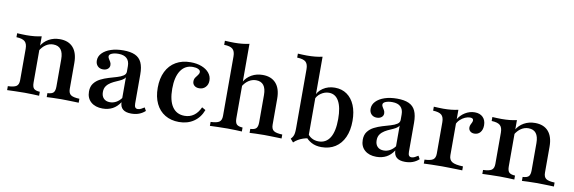

<svg xmlns="http://www.w3.org/2000/svg" viewBox="-48 -1000 4138 1383"><g transform="rotate(10 2020.5 -308.5)"><path d="M316.1 0V-29Q348.4 -30.6 360.1 -43.1Q371.8 -55.6 371.8 -87.1V-286.3Q371.8 -333.9 353.2 -357.7Q334.7 -381.5 297.6 -381.5Q268.5 -381.5 244 -365.3Q219.4 -349.2 200.8 -317.7V-350.8Q221 -387.1 256.9 -407.3Q292.7 -427.4 337.9 -427.4Q401.6 -427.4 435.5 -388.7Q469.4 -350 469.4 -276.6V-87.1Q469.4 -55.6 487.1 -43.1Q504.8 -30.6 550 -29V0Q537.9 -0.8 516.9 -1.2Q496 -1.6 471 -2.4Q446 -3.2 422.6 -3.2Q391.1 -3.2 361.3 -2Q331.5 -0.8 316.1 0ZM26.6 0V-29Q71.8 -30.6 89.1 -42.7Q106.5 -54.8 106.5 -87.1V-316.1Q106.5 -354 88.3 -369.8Q70.2 -385.5 26.6 -387.1V-416.1Q42.7 -415.3 59.3 -414.5Q75.8 -413.7 93.5 -413.7Q125.8 -413.7 153.2 -416.5Q180.6 -419.4 204.8 -425V-87.1Q204.8 -54.8 216.9 -42.7Q229 -30.6 260.5 -29V0Q241.9 -0.8 214.1 -2Q186.3 -3.2 155.6 -3.2Q121.8 -3.2 85.9 -2Q50 -0.8 26.6 0Z M725.8 11.3Q672.6 11.3 640.7 -16.5Q608.9 -44.4 608.9 -92.7Q608.9 -129 626.6 -152.4Q644.4 -175.8 672.2 -189.9Q700 -204 731 -213.3Q762.1 -222.6 789.9 -230.6Q817.7 -238.7 835.5 -250.4Q853.2 -262.1 853.2 -280.6V-321Q853.2 -358.1 832.7 -377.4Q812.1 -396.8 771.8 -396.8Q742.7 -396.8 723.4 -388.7Q704 -380.6 704 -366.9Q704 -358.1 710.1 -348.8Q716.1 -339.5 722.2 -329Q728.2 -318.5 728.2 -305.6Q728.2 -288.7 714.9 -277.8Q701.6 -266.9 679.8 -266.9Q655.6 -266.9 640.7 -282.3Q625.8 -297.6 625.8 -322.6Q625.8 -353.2 648.8 -377Q671.8 -400.8 711.3 -414.1Q750.8 -427.4 802.4 -427.4Q854.8 -427.4 887.9 -412.5Q921 -397.6 936.3 -364.5Q951.6 -331.5 951.6 -277.4V-65.3Q951.6 -46 957.7 -37.5Q963.7 -29 976.6 -29Q987.9 -29 1000 -35.1Q1012.1 -41.1 1024.2 -49.2L1037.1 -25.8Q1016.9 -7.3 991.9 2Q966.9 11.3 935.5 11.3Q854.8 11.3 853.2 -57.3Q830.6 -22.6 798.8 -5.6Q766.9 11.3 725.8 11.3ZM770.2 -42.7Q794.4 -42.7 815.7 -54.4Q837.1 -66.1 853.2 -87.9V-239.5Q846 -226.6 829.4 -217.3Q812.9 -208.1 792.3 -199.6Q771.8 -191.1 752.4 -179.4Q733.1 -167.7 720.6 -150.4Q708.1 -133.1 708.1 -106.5Q708.1 -76.6 724.6 -59.7Q741.1 -42.7 770.2 -42.7Z M1284.7 11.3Q1225.8 11.3 1182.3 -14.9Q1138.7 -41.1 1115.3 -89.9Q1091.9 -138.7 1091.9 -205.6Q1091.9 -274.2 1116.5 -324.2Q1141.1 -374.2 1186.7 -400.8Q1232.3 -427.4 1294.4 -427.4Q1340.3 -427.4 1375.4 -413.7Q1410.5 -400 1430.2 -375.8Q1450 -351.6 1450 -320.2Q1450 -291.1 1432.3 -272.2Q1414.5 -253.2 1386.3 -253.2Q1363.7 -253.2 1350.4 -264.9Q1337.1 -276.6 1337.1 -295.2Q1337.1 -312.1 1345.6 -324.2Q1354 -336.3 1362.5 -346.8Q1371 -357.3 1371 -369.4Q1371 -381.5 1355.6 -389.1Q1340.3 -396.8 1316.1 -396.8Q1258.9 -396.8 1227.4 -349.6Q1196 -302.4 1196 -216.9Q1196 -130.6 1227 -85.1Q1258.1 -39.5 1316.9 -39.5Q1354.8 -39.5 1383.9 -60.1Q1412.9 -80.6 1431.5 -121.8L1458.1 -106.5Q1437.1 -50 1391.9 -19.4Q1346.8 11.3 1284.7 11.3Z M1800 0V-29Q1831.5 -30.6 1843.1 -43.1Q1854.8 -55.6 1854.8 -87.1V-286.3Q1854.8 -333.9 1836.3 -357.7Q1817.7 -381.5 1781.5 -381.5Q1752.4 -381.5 1727.4 -365.3Q1702.4 -349.2 1683.9 -317.7L1684.7 -350.8Q1704.8 -387.1 1740.7 -407.3Q1776.6 -427.4 1821.8 -427.4Q1884.7 -427.4 1919 -388.7Q1953.2 -350 1953.2 -276.6V-87.1Q1953.2 -55.6 1970.6 -43.1Q1987.9 -30.6 2033.9 -29V0Q2021.8 -0.8 2000.4 -1.2Q1979 -1.6 1954.4 -2.4Q1929.8 -3.2 1906.5 -3.2Q1875 -3.2 1844.8 -2Q1814.5 -0.8 1800 0ZM1509.7 0V-29Q1555.6 -30.6 1573 -43.1Q1590.3 -55.6 1590.3 -87.1V-521.8Q1590.3 -559.7 1572.2 -575.8Q1554 -591.9 1509.7 -592.7V-622.6Q1527.4 -621.8 1544 -621Q1560.5 -620.2 1577.4 -620.2Q1608.1 -620.2 1635.9 -623Q1663.7 -625.8 1687.9 -631.5V-87.1Q1687.9 -55.6 1700 -43.1Q1712.1 -30.6 1743.5 -29V0Q1727.4 -0.8 1698.8 -2Q1670.2 -3.2 1639.5 -3.2Q1604.8 -3.2 1568.1 -2Q1531.5 -0.8 1509.7 0Z M2326.6 11.3Q2283.9 11.3 2252.4 -6Q2221 -23.4 2206.5 -46.8L2214.5 -73.4Q2225 -52.4 2247.6 -39.1Q2270.2 -25.8 2299.2 -25.8Q2354 -25.8 2382.7 -72.2Q2411.3 -118.5 2411.3 -208.9Q2411.3 -293.5 2386.3 -338.7Q2361.3 -383.9 2313.7 -383.9Q2283.1 -383.9 2255.2 -364.9Q2227.4 -346 2216.9 -314.5L2212.9 -334.7Q2225 -376.6 2262.5 -402Q2300 -427.4 2349.2 -427.4Q2400.8 -427.4 2437.9 -401.2Q2475 -375 2495.2 -327Q2515.3 -279 2515.3 -213.7Q2515.3 -143.5 2492.3 -93.1Q2469.4 -42.7 2427 -15.7Q2384.7 11.3 2326.6 11.3ZM2120.2 13.7 2099.2 -10.5Q2109.7 -21 2114.9 -31.5Q2120.2 -41.9 2122.2 -56Q2124.2 -70.2 2124.2 -89.5V-522.6Q2124.2 -559.7 2106.9 -575.8Q2089.5 -591.9 2043.5 -593.5V-622.6Q2058.9 -621.8 2075.8 -621Q2092.7 -620.2 2108.9 -620.2Q2141.9 -620.2 2170.2 -623Q2198.4 -625.8 2222.6 -631.5V-34.7Q2204.8 -32.3 2185.9 -25.8Q2166.9 -19.4 2150 -9.3Q2133.1 0.8 2120.2 13.7Z M2728.2 11.3Q2675 11.3 2643.1 -16.5Q2611.3 -44.4 2611.3 -92.7Q2611.3 -129 2629 -152.4Q2646.8 -175.8 2674.6 -189.9Q2702.4 -204 2733.5 -213.3Q2764.5 -222.6 2792.3 -230.6Q2820.2 -238.7 2837.9 -250.4Q2855.6 -262.1 2855.6 -280.6V-321Q2855.6 -358.1 2835.1 -377.4Q2814.5 -396.8 2774.2 -396.8Q2745.2 -396.8 2725.8 -388.7Q2706.5 -380.6 2706.5 -366.9Q2706.5 -358.1 2712.5 -348.8Q2718.5 -339.5 2724.6 -329Q2730.6 -318.5 2730.6 -305.6Q2730.6 -288.7 2717.3 -277.8Q2704 -266.9 2682.3 -266.9Q2658.1 -266.9 2643.1 -282.3Q2628.2 -297.6 2628.2 -322.6Q2628.2 -353.2 2651.2 -377Q2674.2 -400.8 2713.7 -414.1Q2753.2 -427.4 2804.8 -427.4Q2857.3 -427.4 2890.3 -412.5Q2923.4 -397.6 2938.7 -364.5Q2954 -331.5 2954 -277.4V-65.3Q2954 -46 2960.1 -37.5Q2966.1 -29 2979 -29Q2990.3 -29 3002.4 -35.1Q3014.5 -41.1 3026.6 -49.2L3039.5 -25.8Q3019.4 -7.3 2994.4 2Q2969.4 11.3 2937.9 11.3Q2857.3 11.3 2855.6 -57.3Q2833.1 -22.6 2801.2 -5.6Q2769.4 11.3 2728.2 11.3ZM2772.6 -42.7Q2796.8 -42.7 2818.1 -54.4Q2839.5 -66.1 2855.6 -87.9V-239.5Q2848.4 -226.6 2831.9 -217.3Q2815.3 -208.1 2794.8 -199.6Q2774.2 -191.1 2754.8 -179.4Q2735.5 -167.7 2723 -150.4Q2710.5 -133.1 2710.5 -106.5Q2710.5 -76.6 2727 -59.7Q2743.5 -42.7 2772.6 -42.7Z M3074.2 0V-29Q3119.4 -30.6 3136.7 -43.1Q3154 -55.6 3154 -87.1V-316.1Q3154 -354 3135.9 -369.8Q3117.7 -385.5 3074.2 -387.1V-416.1Q3094.4 -415.3 3110.1 -414.5Q3125.8 -413.7 3143.5 -413.7Q3204.8 -413.7 3252.4 -425V-92.7Q3252.4 -58.9 3275.4 -44.8Q3298.4 -30.6 3355.6 -29V0Q3341.1 -0.8 3316.1 -1.2Q3291.1 -1.6 3262.1 -2.4Q3233.1 -3.2 3205.6 -3.2Q3165.3 -3.2 3128.6 -2Q3091.9 -0.8 3074.2 0ZM3394.4 -275.8Q3375.8 -275.8 3364.1 -286.3Q3352.4 -296.8 3352.4 -313.7Q3352.4 -325 3356.9 -334.3Q3361.3 -343.5 3365.3 -351.6Q3369.4 -359.7 3369.4 -367.7Q3369.4 -384.7 3345.2 -384.7Q3327.4 -384.7 3308.5 -376.2Q3289.5 -367.7 3273.8 -352.8Q3258.1 -337.9 3250 -318.5L3248.4 -350Q3268.5 -386.3 3302 -406.9Q3335.5 -427.4 3372.6 -427.4Q3410.5 -427.4 3432.3 -405.6Q3454 -383.9 3454 -346.8Q3454 -314.5 3437.9 -295.2Q3421.8 -275.8 3394.4 -275.8Z M3791.9 0V-29Q3824.2 -30.6 3835.9 -43.1Q3847.6 -55.6 3847.6 -87.1V-286.3Q3847.6 -333.9 3829 -357.7Q3810.5 -381.5 3773.4 -381.5Q3744.4 -381.5 3719.8 -365.3Q3695.2 -349.2 3676.6 -317.7V-350.8Q3696.8 -387.1 3732.7 -407.3Q3768.5 -427.4 3813.7 -427.4Q3877.4 -427.4 3911.3 -388.7Q3945.2 -350 3945.2 -276.6V-87.1Q3945.2 -55.6 3962.9 -43.1Q3980.6 -30.6 4025.8 -29V0Q4013.7 -0.8 3992.7 -1.2Q3971.8 -1.6 3946.8 -2.4Q3921.8 -3.2 3898.4 -3.2Q3866.9 -3.2 3837.1 -2Q3807.3 -0.8 3791.9 0ZM3502.4 0V-29Q3547.6 -30.6 3564.9 -42.7Q3582.3 -54.8 3582.3 -87.1V-316.1Q3582.3 -354 3564.1 -369.8Q3546 -385.5 3502.4 -387.1V-416.1Q3518.5 -415.3 3535.1 -414.5Q3551.6 -413.7 3569.4 -413.7Q3601.6 -413.7 3629 -416.5Q3656.5 -419.4 3680.6 -425V-87.1Q3680.6 -54.8 3692.7 -42.7Q3704.8 -30.6 3736.3 -29V0Q3717.7 -0.8 3689.9 -2Q3662.1 -3.2 3631.5 -3.2Q3597.6 -3.2 3561.7 -2Q3525.8 -0.8 3502.4 0Z"/></g></svg>

Font: Playfair SemiBold
Style: Regular
Weight: 600
Designer: Claus Eggers Sørensen
Foundry: Claus Eggers Sørensen
Version: Version 2.001;gftools[0.9.30]